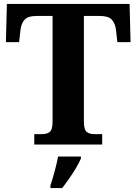

<svg xmlns="http://www.w3.org/2000/svg" viewBox="-20 -734 693 975"><path d="M154 0V-53H196Q218 -53 232.5 -64Q247 -75 247 -118V-653H167Q122 -653 105 -634Q88 -615 84 -582L77 -520H10L15 -714H638L643 -520H576L569 -582Q565 -615 548 -634Q531 -653 486 -653H406V-118Q406 -75 420.5 -64Q435 -53 457 -53H499V0ZM236 208Q246 178 257.5 136Q269 94 275 61H391V71Q382 92 366 119Q350 146 331.5 172.5Q313 199 296 221H236Z"/></svg>

Font: Noto Serif Toto
Style: Bold
Weight: 700
Designer: Monotype Design Team
Foundry: Monotype Imaging Inc.
Version: Version 2.001; ttfautohint (v1.8.4.7-5d5b)